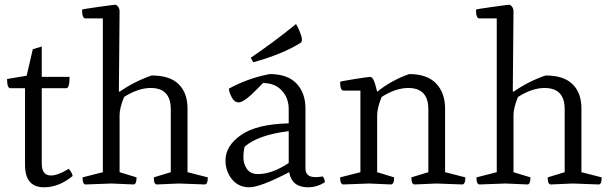

<svg xmlns="http://www.w3.org/2000/svg" viewBox="-20 -782 2596 814"><path d="M288 -36Q230 12 167 12Q86 12 86 -83V-408H24Q10 -408 10 -447L93 -461L119 -573L157 -585V-456H275Q275 -408 261 -408H157V-89Q157 -38 196 -38Q225 -38 271 -66Q284 -54 288 -36Z M487 -52 559 -30Q559 0 546 0Q545 0 453 -4L343 0Q330 0 330 -30L416 -52V-704H342Q328 -704 328 -741Q328 -743 396 -752.5Q464 -762 471 -762Q487 -753 487 -734L484 -395L487 -393Q550 -437 623 -462Q700 -462 737.5 -425Q775 -388 775 -322V-52L861 -30Q861 0 848 0Q847 0 738 -4L645 0Q632 0 632 -30L704 -52V-319Q704 -409 619 -409Q566 -409 506 -371Q487 -324 487 -294Z M1204 -91V-226Q1074 -210 1017 -160Q1012 -140 1012 -113.5Q1012 -87 1027 -65.5Q1042 -44 1073 -44Q1134 -44 1204 -91ZM1095 -430Q1092 -427 1075 -409.5Q1058 -392 1046 -381Q1010 -348 992 -348Q974 -348 963 -368.5Q952 -389 950 -406Q1030 -450 1123 -468Q1199 -468 1237 -428Q1275 -388 1275 -322V-67Q1275 -31 1318 -31Q1330 -31 1348 -34Q1357 -25 1357 -9Q1323 12 1286 12Q1217 12 1206 -52Q1083 12 1037 12Q991 12 963.5 -22Q936 -56 936 -102Q936 -164 1002.5 -210Q1069 -256 1204 -259V-319Q1204 -367 1174.5 -398.5Q1145 -430 1095 -430ZM1054 -518 1043 -537Q1140 -603 1235 -680Q1240 -674 1250 -650Q1260 -626 1260 -615Q1260 -604 1255 -601Q1180 -553 1054 -518Z M1867 -52 1953 -30Q1953 0 1939 0L1830 -4L1738 0Q1724 0 1724 -30L1796 -52V-319Q1796 -409 1711 -409Q1658 -409 1598 -371Q1579 -324 1579 -294V-52L1651 -30Q1651 0 1637 0L1545 -4L1436 0Q1422 0 1422 -30L1508 -52V-398H1436Q1422 -398 1422 -435Q1422 -437 1481.5 -446.5Q1541 -456 1549 -456Q1557 -456 1563.5 -443.5Q1570 -431 1579 -393Q1642 -443 1715 -468Q1791 -468 1829 -428Q1867 -388 1867 -322Z M2157 -52 2229 -30Q2229 0 2216 0Q2215 0 2123 -4L2013 0Q2000 0 2000 -30L2086 -52V-704H2012Q1998 -704 1998 -741Q1998 -743 2066 -752.5Q2134 -762 2141 -762Q2157 -753 2157 -734L2154 -395L2157 -393Q2220 -437 2293 -462Q2370 -462 2407.5 -425Q2445 -388 2445 -322V-52L2531 -30Q2531 0 2518 0Q2517 0 2408 -4L2315 0Q2302 0 2302 -30L2374 -52V-319Q2374 -409 2289 -409Q2236 -409 2176 -371Q2157 -324 2157 -294Z"/></svg>

Font: Mate
Style: Regular
Weight: 400
Designer: Eduardo Rodriguez Tunni
Foundry: Eduardo Rodriguez Tunni
Version: Version 1.002